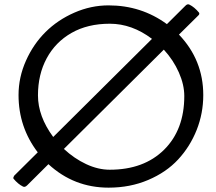

<svg xmlns="http://www.w3.org/2000/svg" viewBox="-20 -841 988 879"><path d="M730 -613.8 272.5 -159.2Q319.8 -115.2 374.5 -89.6Q429.2 -64 482.4 -64Q638.7 -64 731.2 -155.5Q823.7 -247.1 823.7 -401.4Q823.7 -453.1 798.8 -509.5Q773.9 -565.9 730 -613.8ZM675.8 -663.1Q584 -732.4 482.7 -732.4Q381.3 -732.4 307.6 -690.4Q233.9 -648.4 193.8 -574.2Q153.8 -500 153.8 -404.3Q153.8 -308.6 223.6 -213.9ZM477.1 18.1Q318.4 18.1 201.7 -89.4L104.5 7.3Q94.2 17.6 85.4 13.2Q62.5 2 41.5 -23.4Q40 -26.9 42.2 -30.8Q44.4 -34.7 44.9 -36.6L152.8 -143.6Q64.9 -258.8 64.9 -405.8Q64.9 -487.3 98.9 -563.2Q132.8 -639.2 188.7 -694.6Q244.6 -750 320.6 -783.2Q396.5 -816.4 477.1 -816.4Q627 -816.4 744.1 -730.5L828.1 -814Q837.9 -824.7 847.2 -819.8Q870.1 -808.6 891.1 -783.2Q895 -776.4 887.7 -770L799.3 -682.6Q910.6 -565.9 910.6 -405.8Q910.6 -322.3 880.4 -246.1Q850.1 -169.9 795.7 -111.1Q741.2 -52.2 658.4 -17.1Q575.7 18.1 477.1 18.1Z"/></svg>

Font: Della Respira
Style: Regular
Weight: 500
Version: Version 0.201